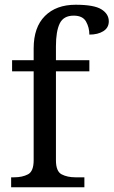

<svg xmlns="http://www.w3.org/2000/svg" viewBox="-20 -790 479 810"><path d="M27 0V-42H40Q74 -42 98 -54.5Q122 -67 122 -114V-489H31V-536H122V-586Q122 -675 169.5 -722.5Q217 -770 299 -770Q377 -770 408 -750.5Q439 -731 439 -700Q439 -673 416 -658.5Q393 -644 357 -644Q357 -674 343 -699Q329 -724 291 -724Q248 -724 232 -691Q216 -658 216 -595V-536H357V-489H216V-114Q216 -67 240 -54.5Q264 -42 298 -42H336V0Z"/></svg>

Font: Noto Serif Yezidi
Style: Regular
Weight: 400
Designer: Dalton Maag Ltd
Foundry: Dalton Maag Ltd
Version: Version 1.001; ttfautohint (v1.8.4.7-5d5b)